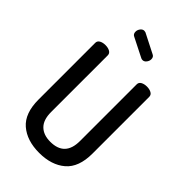

<svg xmlns="http://www.w3.org/2000/svg" viewBox="-283 -1050 1149 1149"><g transform="rotate(45 291.5 -475.0)"><path d="M414 -217V-697Q414 -714 429.5 -722.5Q445 -731 467 -731Q489 -731 504.5 -722.5Q520 -714 520 -697V-217Q520 -101 457.5 -47.5Q395 6 291 6Q187 6 125 -47.5Q63 -101 63 -217V-697Q63 -714 78.5 -722.5Q94 -731 116 -731Q138 -731 153.5 -722.5Q169 -714 169 -697V-217Q169 -152 201 -120Q233 -88 291 -88Q414 -88 414 -217ZM323 -827 202 -888Q186 -895 186 -915Q186 -930 196 -943Q206 -956 220 -956Q221 -956 231 -954L355 -891Q370 -884 370 -865Q370 -850 360 -837Q350 -824 336 -824Q329 -824 323 -827Z"/></g></svg>

Font: AkaAcidDosis
Style: SemiBold
Weight: 600
Designer: Edgar Tolentino, Pablo Impallari, Igino Marini, Cyberella
Foundry: Edgar Tolentino, Pablo Impallari, Igino Marini, Cyberella
Version: Version 1.007